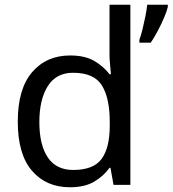

<svg xmlns="http://www.w3.org/2000/svg" viewBox="-20 -780 728 810"><path d="M275 10Q175 10 115 -59.5Q55 -129 55 -267Q55 -405 115.5 -475.5Q176 -546 276 -546Q338 -546 377.5 -523Q417 -500 442 -467H448Q447 -480 444.5 -505.5Q442 -531 442 -546V-760H530V0H459L446 -72H442Q418 -38 378 -14Q338 10 275 10ZM289 -63Q374 -63 408.5 -109.5Q443 -156 443 -250V-266Q443 -366 410 -419.5Q377 -473 288 -473Q217 -473 181.5 -416.5Q146 -360 146 -265Q146 -169 181.5 -116Q217 -63 289 -63ZM688 -751Q684 -733 672.5 -706Q661 -679 646 -650.5Q631 -622 616 -600H568V-612Q575 -631 581.5 -657.5Q588 -684 593.5 -711.5Q599 -739 601 -760H688Z"/></svg>

Font: Noto Sans Vai
Style: Regular
Weight: 400
Designer: Monotype Design Team
Foundry: Monotype Imaging Inc.
Version: Version 2.001; ttfautohint (v1.8.4.7-5d5b)